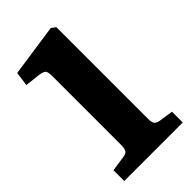

<svg xmlns="http://www.w3.org/2000/svg" viewBox="-220 -785 856 856"><g transform="rotate(-45 208.0 -357.0)"><path d="M29 0V-68L105 -79Q122 -82 127.5 -92Q133 -102 133 -125V-555Q133 -579 128 -589Q123 -599 95 -603L23 -611L32 -678L280 -714L300 -699V-122Q300 -99 306.5 -90Q313 -81 331 -78L398 -68V0Z"/></g></svg>

Font: Literata 18pt
Style: Bold
Weight: 700
Designer: Latin by Veronika Burian and Jose Scaglione. Greek by Irene Vlachou. Cyrillic by Vera Evstafieva.
Foundry: TypeTogether
Version: Version 3.103;gftools[0.9.29]